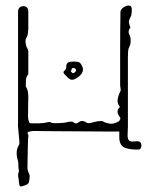

<svg xmlns="http://www.w3.org/2000/svg" viewBox="-20 -474 539 692"><path d="M56 198Q51 199 49.5 191Q48 183 48 178Q48 175 46 165Q44 155 47 148Q49 145 47.5 136.5Q46 128 46 125Q47 111 43.5 101Q40 91 40 78Q40 62 48 49Q50 47 50 39Q50 36 49.5 33Q49 30 49 26Q48 10 46 -5.5Q44 -21 45 -32V-431Q45 -445 54.5 -449.5Q64 -454 73 -450Q82 -446 82 -432V-367Q82 -363 80.5 -353.5Q79 -344 77 -341Q72 -334 72 -325.5Q72 -317 74 -310Q76 -303 79.5 -297.5Q83 -292 82 -284V-206Q74 -197 73.5 -185Q73 -173 73 -163Q79 -153 80.5 -143Q82 -133 82 -122Q82 -116 81.5 -100Q81 -84 81 -54Q81 -42 87 -30Q97 -29 117.5 -29.5Q138 -30 145 -32Q159 -36 163 -33Q167 -30 177 -30Q208 -30 223.5 -34Q239 -38 245 -33Q254 -26 261.5 -32Q269 -38 276 -38Q283 -38 288.5 -34Q294 -30 300 -30Q304 -30 315 -33Q326 -36 337 -37.5Q348 -39 352 -36Q360 -31 374.5 -28.5Q389 -26 407 -36Q411 -39 413 -43.5Q415 -48 412 -52Q404 -63 403.5 -70.5Q403 -78 412 -89Q402 -101 404 -115Q406 -129 413 -143Q416 -148 414.5 -155.5Q413 -163 413 -170Q413 -229 413 -295Q413 -361 414 -420Q414 -425 414 -430Q414 -435 418 -441Q423 -447 431.5 -451Q440 -455 447.5 -453.5Q455 -452 455 -440Q455 -421 451 -413.5Q447 -406 445 -399.5Q443 -393 450 -375Q440 -362 445.5 -351Q451 -340 451 -330Q451 -316 448.5 -311Q446 -306 443.5 -299Q441 -292 441 -268Q441 -261 441 -234.5Q441 -208 441 -173Q441 -138 441 -103.5Q441 -69 441 -45Q441 -21 441 -19Q441 -18 441 -18Q441 -12 440.5 -4Q440 4 440 8Q439 26 444.5 31.5Q450 37 458.5 36Q467 35 474 35Q485 35 488 42.5Q491 50 488.5 57.5Q486 65 479 65Q453 66 432.5 59.5Q412 53 410 25Q410 22 410 16Q410 10 410 0Q391 0 356.5 0Q322 0 281 -0.5Q240 -1 201.5 -1Q163 -1 136 -1.5Q109 -2 103 -2Q91 -2 80 2Q79 8 81 11Q83 12 82 18.5Q81 25 81 30Q81 40 80.5 49.5Q80 59 80 70L79 125V133Q79 139 83 148Q87 157 87 158Q87 170 84.5 181.5Q82 193 56 198ZM227 -192 213 -206Q205 -214 212 -219Q219 -224 219 -235Q219 -250 235 -251.5Q251 -253 261 -251Q268 -250 273.5 -240.5Q279 -231 279 -223Q279 -215 273 -207Q266 -198 252 -190Q238 -182 227 -192ZM240 -212Q243 -209 247 -211.5Q251 -214 252 -216Q254 -217 254 -220Q254 -226 249 -228Q246 -229 242 -228.5Q238 -228 238 -224Q238 -220 236 -219Q234 -218 236 -216Z"/></svg>

Font: Sankofa Display
Style: Regular
Weight: 400
Designer: Batsirai Madzonga
Foundry: Batsirai Madzonga
Version: Version 1.000; ttfautohint (v1.8.4.7-5d5b)